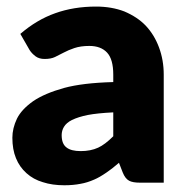

<svg xmlns="http://www.w3.org/2000/svg" viewBox="-20 -548 557 576"><path d="M319.8 -139.2V-210.9Q272 -208.5 243.7 -203.1Q214.8 -197.3 195.8 -188Q179.2 -179.7 171.9 -167.5Q165 -156.2 165 -142.6Q165 -116.2 179.7 -105.5Q193.4 -94.7 222.2 -94.7Q252 -94.7 274.4 -105Q294.9 -114.3 319.8 -139.2ZM68.8 -397.9 41 -446.3Q90.3 -488.8 145.5 -508.3Q201.2 -528.3 268.1 -528.3Q314.9 -528.3 353 -513.7Q392.1 -497.1 417 -471.2Q442.9 -443.8 457 -405.8Q471.2 -367.7 471.2 -324.2V0H399.9Q377.9 0 367.2 -5.9Q355.5 -12.2 348.1 -30.8L336.9 -59.6Q315.4 -41 299.3 -30.3Q277.8 -15.6 262.7 -9.3Q241.7 0 221.7 3.4Q199.7 7.8 172.9 7.8Q136.7 7.8 108.4 -1.5Q80.1 -9.8 59.6 -28.3Q38.6 -46.9 27.8 -73.7Q17.1 -99.6 17.1 -134.8Q17.1 -163.1 30.8 -191.9Q44.4 -219.7 79.6 -244.6Q114.3 -268.1 172.4 -284.2Q228 -299.3 319.8 -301.8V-324.2Q319.8 -370.1 301.3 -390.1Q282.7 -410.2 248 -410.2Q222.2 -410.2 203.1 -403.8Q184.6 -397.5 171.9 -390.6Q153.3 -380.9 145 -377Q132.8 -371.1 113.8 -371.1Q97.7 -371.1 86.9 -378.9Q75.2 -387.7 68.8 -397.9Z"/></svg>

Font: Lato-ExtraBold
Style: Regular
Weight: 500
Designer: Lukasz Dziedzic with Adam Twardoch and Botio Nikoltchev
Foundry: tyPoland Lukasz Dziedzic
Version: ""